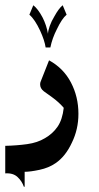

<svg xmlns="http://www.w3.org/2000/svg" viewBox="-60 -457 379 732"><path d="M152 165Q126 183 90.5 190.5Q55 198 34 198V255H31Q24 234 7 218Q-10 202 -40 204V99Q4 98 43.5 92.5Q83 87 111 70Q141 53 159.5 26Q178 -1 183 -46Q164 -68 139 -86Q114 -104 107 -109Q93 -120 93 -135Q93 -142 95 -146L127 -227Q182 -197 210.5 -142.5Q239 -88 239 -23Q239 36 214 87Q190 139 152 165ZM194 -401Q176 -386 157 -346Q139 -311 132 -276H114Q110 -303 93 -340Q73 -383 52 -401L67 -437Q85 -423 102 -391Q117 -362 123 -328Q123 -339 129.5 -357.5Q136 -376 147 -394Q164 -425 179 -437Z"/></svg>

Font: Katibeh
Style: Regular
Weight: 400
Designer: Arabic design by Kourosh Beigpour, Latin design by Eduardo Tunni, engineering by Lasse Fister
Version: Version 1.000